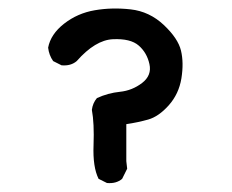

<svg xmlns="http://www.w3.org/2000/svg" viewBox="-20 -430 540 446"><path d="M228.5 -4.9 209 -14.6Q195.3 -42 197.3 -92.8Q199.2 -143.6 193.4 -174.8Q195.3 -190.4 205.1 -202.1Q230.5 -213.9 258.8 -216.8Q287.1 -219.7 310.1 -237.3Q333 -254.9 327.1 -281.2Q321.3 -307.6 302.2 -324.2Q283.2 -340.8 242.2 -338.9Q201.2 -336.9 158.2 -288.1Q144.5 -276.4 123 -278.3L103.5 -288.1Q93.8 -301.8 91.8 -319.3Q97.7 -350.6 128.9 -375Q160.2 -399.4 200.2 -406.2Q240.2 -413.1 283.7 -408.2Q327.1 -403.3 360.4 -372.1Q393.6 -340.8 400.4 -312.5Q407.2 -284.2 401.4 -248Q395.5 -211.9 372.1 -185.5Q348.6 -159.2 324.2 -152.3Q299.8 -145.5 273.4 -141.6V-55.7L275.4 -38.1L263.7 -14.6Q250 -2.9 228.5 -4.9Z"/></svg>

Font: NaikaiFont
Style: Regular
Weight: 400
Version: Version 1.67